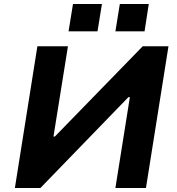

<svg xmlns="http://www.w3.org/2000/svg" viewBox="-20 -935 881 955"><path d="M54 0 166 -705H318L246 -256H253L690 -705H818L706 0H554L626 -452H619L181 0ZM554 -779 576 -915H720L699 -779ZM321 -779 343 -915H487L465 -779Z"/></svg>

Font: Nunito Sans 6pt ExtraBold
Style: Italic
Weight: 800
Italic angle: -9°
Version: Version 3.101;gftools[0.9.27]